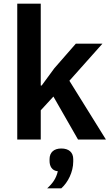

<svg xmlns="http://www.w3.org/2000/svg" viewBox="-20 -760 602 1046"><path d="M74 0H202V-159L271 -234L405 0H557L358 -320L538 -522H393L276 -388L207 -294H202V-740H74ZM314 49C274 49 250 70 250 107V117C250 144 262 170 295 173C286 211 269 237 237 266H314C350 234 379 177 379 120V107C379 70 355 49 314 49Z"/></svg>

Font: Braiins Sans SemiBold
Style: Regular
Weight: 600
Designer: Mike Abbink, Paul van der Laan, Pieter van Rosmalen, Jiri Chlebus, Lubos Buracinsky
Foundry: Bold Monday, Sudetype
Version: Version 1.000;hotconv 1.0.109;makeotfexe 2.5.65596